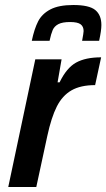

<svg xmlns="http://www.w3.org/2000/svg" viewBox="-20 -747 425 767"><path d="M121 -510H226L210 -418H218Q246 -476 284 -497Q322 -518 384 -518L360 -407Q302 -407 265.5 -386Q229 -365 207 -321.5Q185 -278 169 -204L125 0H13ZM385 -647Q385 -625 376 -584H308Q314 -616 314 -623Q314 -641 302 -650Q290 -659 260 -659Q229 -659 213 -650.5Q197 -642 190.5 -627Q184 -612 178 -584H107Q117 -632 132.5 -662Q148 -692 181.5 -709.5Q215 -727 273 -727Q336 -727 360.5 -707Q385 -687 385 -647Z"/></svg>

Font: Saira Semi Condensed Medium
Style: Italic
Weight: 500
Width: 4
Italic angle: -12°
Designer: Hector Gatti with collaboration of the Omnibus-Type team
Foundry: Omnibus-Type
Version: Version 1.001; ttfautohint (v1.8)